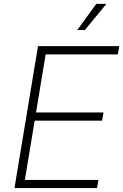

<svg xmlns="http://www.w3.org/2000/svg" viewBox="-20 -964 631 984"><path d="M54.2 0 174.8 -727.5H591.3L584 -685.1H213.9L164.6 -387.7H510.3L503.4 -345.7H157.7L107.4 -42H484.4L477.1 0ZM376 -810.1 473.6 -944.3H525.4L415 -810.1Z"/></svg>

Font: Inter 18pt ExtraLight
Style: Italic
Weight: 250
Italic angle: -9.3988°
Designer: Rasmus Andersson
Foundry: rsms
Version: Version 4.001;git-66647c0bb